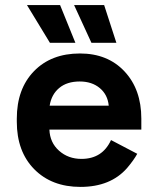

<svg xmlns="http://www.w3.org/2000/svg" viewBox="-20 -720 617 754"><path d="M296 14Q183 14 114.5 -55.5Q46 -125 46 -242V-254Q46 -371 113.5 -440.5Q181 -510 294 -510Q403 -510 469 -439.5Q535 -369 535 -254V-211H174Q176 -160 212 -128Q248 -96 300 -96Q382 -96 416 -170L519 -116Q506 -92 479 -60Q414 14 296 14ZM175 -305H407Q403 -348 372 -374Q341 -400 293 -400Q243 -400 212.5 -374.5Q182 -349 175 -305ZM276 -552H176L86 -700H216ZM437 -552H339L271 -700H389Z"/></svg>

Font: Rootstock Sans Headline
Style: Bold
Weight: 700
Designer: Florian Karsten
Foundry: Florian Karsten
Version: Version 2.000;FEAKit 1.0